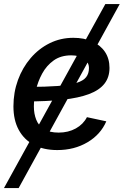

<svg xmlns="http://www.w3.org/2000/svg" viewBox="-26 -748 626 972"><path d="M-5.9 204.1 507.3 -727.5H580.1L68.4 204.1ZM264.2 11.7Q194.8 11.7 145.3 -14.6Q95.7 -41 68.8 -90.6Q42 -140.1 42 -209.5Q42 -280.3 64.9 -343Q87.9 -405.8 129.2 -453.9Q170.4 -502 225.6 -529.3Q280.8 -556.6 345.2 -556.6Q399.9 -556.6 441.2 -538.1Q482.4 -519.5 505.4 -485.4Q528.3 -451.2 528.3 -404.3Q528.3 -356.9 502.7 -324.2Q477.1 -291.5 424.6 -271.7Q372.1 -252 291.7 -243.2Q211.4 -234.4 102.5 -234.4L115.7 -308.1Q206.1 -308.1 266.1 -312.7Q326.2 -317.4 360.8 -328.1Q395.5 -338.9 409.9 -357.2Q424.3 -375.5 424.3 -403.3Q424.3 -432.6 399.9 -450.2Q375.5 -467.8 334.5 -467.8Q281.7 -467.8 245.6 -441.9Q209.5 -416 187.5 -375.5Q165.5 -335 155.5 -290.5Q145.5 -246.1 145.5 -209Q145.5 -171.9 157.5 -141.8Q169.4 -111.8 197 -94.2Q224.6 -76.7 271 -76.7Q319.8 -76.7 357.7 -97.7Q395.5 -118.7 414.1 -154.8L512.2 -133.8Q483.4 -66.9 416.7 -27.6Q350.1 11.7 264.2 11.7Z"/></svg>

Font: Inter Medium
Style: Italic
Weight: 500
Italic angle: -9.3988°
Designer: Rasmus Andersson
Foundry: rsms
Version: Version 4.001;git-66647c0bb